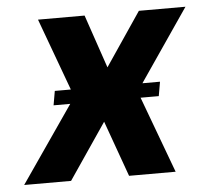

<svg xmlns="http://www.w3.org/2000/svg" viewBox="-44 -574 666 620"><g transform="rotate(-5 289.5 -264.0)"><path d="M10 0H162L285 -181L350 0H501L409 -248H468L476 -294H419L579 -528H428L311 -355L252 -528H101L187 -294H135L127 -248H181Z"/></g></svg>

Font: Aerodynamic
Style: Obl
Weight: 500
Designer: Google
Version: Version 2.000980; 2014